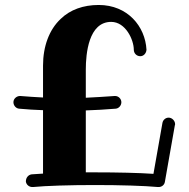

<svg xmlns="http://www.w3.org/2000/svg" viewBox="-20 -745 759 772"><path d="M683 -241C684 -243 684 -244 684 -246C684 -259 672 -272 658 -272C646 -272 635 -263 633 -250L597 -46C540 -50 451 -52 362 -52C350 -52 337 -52 325 -52V-301C364 -302 405 -305 445 -308C458 -309 468 -321 468 -334C468 -347 457 -359 443 -359C442 -359 441 -359 441 -359C402 -356 363 -354 325 -352V-465C325 -529 336 -657 427 -657C485 -657 518 -585 518 -545C518 -531 529 -519 544 -519C558 -519 568 -531 569 -545C564 -639 493 -725 377 -725C315 -725 262 -706 224 -669C178 -626 153 -559 153 -481V-353C123 -354 92 -357 62 -359C61 -359 60 -359 60 -359C48 -359 34 -349 34 -334C34 -321 44 -309 57 -308C89 -305 121 -303 153 -302V-47C135 -46 120 -45 107 -44C94 -42 84 -31 84 -15C86 -2 97 7 110 7C111 7 112 7 113 7C163 2 262 -1 362 -1C462 -1 562 2 615 7C616 7 617 7 618 7C630 7 641 -1 643 -14Z"/></svg>

Font: Ribeye
Style: Regular
Weight: 400
Designer: Astigmatic (AOETI)
Foundry: Astigmatic (AOETI)
Version: Version 1.000